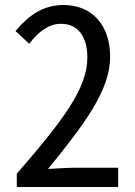

<svg xmlns="http://www.w3.org/2000/svg" viewBox="-20 -747 540 767"><path d="M47 0H452V-77H284C247 -77 211 -74 172 -72C317 -251 420 -386 420 -520C420 -645 349 -727 234 -727C151 -727 94 -685 42 -623L97 -572C129 -616 173 -652 223 -652C296 -652 329 -595 329 -517C329 -392 228 -262 47 -53Z"/></svg>

Font: Noto Sans Mono CJK JP Regular
Style: Regular
Weight: 400
Designer: Ryoko NISHIZUKA (kana & ideographs); Paul D. Hunt (Latin, Greek & Cyrillic); Wenlong ZHANG (bopomofo); Sandoll Communica
Foundry: Adobe Systems Incorporated
Version: Version 1.004;PS 1.004;hotconv 1.0.82;makeotf.lib2.5.63406